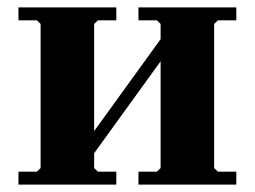

<svg xmlns="http://www.w3.org/2000/svg" viewBox="-20 -500 690 520"><path d="M235 -45 245 -35H295V0H30V-35H80L90 -45V-435L80 -445H30V-480H295V-445H245L235 -435ZM560 -45 570 -35H620V0H355V-35H405L415 -45V-435L405 -445H355V-480H620V-445H570L560 -435ZM415 -334 235 -85V-145L415 -394Z"/></svg>

Font: Brygada 1918
Style: Bold
Weight: 700
Designer: Mateusz Machalski | Borys Kosmynka | Przemek Hoffer
Foundry: NIEPODLEGLA 2018
Version: Version 3.006